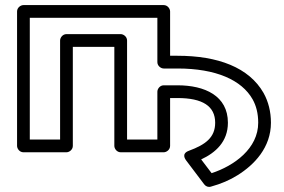

<svg xmlns="http://www.w3.org/2000/svg" viewBox="-20 -573 1116 754"><path d="M811 107 770 53C826 27 875 -16 875 -91C875 -197 784 -238 677 -238H623C608 -238 598 -224 598 -213V-25H479V-414C479 -429 465 -439 454 -439H241C226 -439 216 -425 216 -414V-25H97V-503H598V-329C598 -314 612 -304 623 -304H677C828 -304 929 -259 972 -183C986 -158 994 -128 994 -91C994 10 900 78 811 107ZM825 -91C825 -33 787 -5 722 19C689 31 710 55 711 57L782 151C788 159 798 163 808 160C848 149 883 134 913 115C979 74 1044 6 1044 -91C1044 -134 1034 -174 1015 -208C958 -308 836 -354 677 -354H648V-528C648 -539 638 -553 623 -553H72C61 -553 47 -543 47 -528V0C47 11 57 25 72 25H241C252 25 266 15 266 0V-389H429V0C429 11 439 25 454 25H623C634 25 648 15 648 0V-188H677C776 -188 825 -156 825 -91Z"/></svg>

Font: Asimov
Style: XWidOu
Weight: 500
Designer: Google
Version: Version 2.000980; 2014